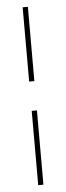

<svg xmlns="http://www.w3.org/2000/svg" viewBox="-53 -735 263 770"><g transform="rotate(-5 79.0 -350.0)"><path d="M69 -409V-708H90V-409ZM69 8V-291H90V8Z"/></g></svg>

Font: Bebas Neue Light
Style: Regular
Weight: 300
Designer: Ryoichi Tsunekawa
Foundry: Ryoichi Tsunekawa
Version: Version 1.003;PS 001.003;hotconv 1.0.70;makeotf.lib2.5.58329